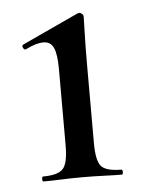

<svg xmlns="http://www.w3.org/2000/svg" viewBox="-38 -428 347 460"><g transform="rotate(-5 135.0 -197.5)"><path d="M49 0Q46 0 46 -6Q46 -12 49 -12Q85 -12 97 -25.5Q109 -39 109 -81V-265Q109 -300 102 -316Q95 -332 77 -332Q69 -332 58.5 -329Q48 -326 34 -319Q30 -318 27.5 -323.5Q25 -329 29 -331L165 -394Q168 -395 169 -395Q172 -395 175.5 -392Q179 -389 179 -385Q179 -376 178 -346Q177 -316 177 -267V-81Q177 -39 188.5 -25.5Q200 -12 237 -12Q240 -12 240 -6Q240 0 237 0Q219 0 194.5 -1Q170 -2 143 -2Q116 -2 92 -1Q68 0 49 0Z"/></g></svg>

Font: Cormorant Infant Light Medium
Style: Regular
Weight: 500
Version: Version 4.001